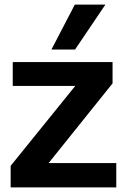

<svg xmlns="http://www.w3.org/2000/svg" viewBox="-20 -809 547 829"><path d="M26 0V-93L305 -438H35V-541H466V-449L190 -105H482V0ZM202 -595 303 -789H435L304 -595Z"/></svg>

Font: Georama SemiBold
Style: Regular
Weight: 600
Designer: Jean-Baptiste Levee
Foundry: Production Type
Version: Version 1.000